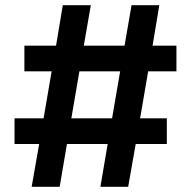

<svg xmlns="http://www.w3.org/2000/svg" viewBox="-20 -720 736 740"><path d="M102 0 131 -165H36V-264H148L179 -445H74V-544H196L222 -700H330L303 -544H460L487 -700H594L568 -544H660V-445H551L520 -264H623V-165H503L474 0H367L395 -165H238L210 0ZM255 -264H412L443 -445H286Z"/></svg>

Font: Readex Pro Medium
Style: Regular
Weight: 500
Designer: Bonnie Shaver-Troup, Thomas Jockin
Foundry: Lexend
Version: Version 1.204; ttfautohint (v1.8.4.7-5d5b)